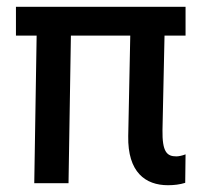

<svg xmlns="http://www.w3.org/2000/svg" viewBox="-20 -540 595 566"><path d="M475 6C493 6 510 4 526 -1L527 -85C517 -81 506 -79 500 -79C472 -79 458 -92 459 -157L465 -435H527V-520H27V-435H88L81 0H182L189 -435H364L358 -139C356 -32 409 6 475 6Z"/></svg>

Font: Fixel Text 20240404 Medium
Style: Italic
Weight: 500
Width: 4
Italic angle: -10°
Designer: AlfaBravo + MacPaw
Foundry: Kyrylo Tkachov, Marchela Mozhyna, Serhii Makarenko, Maria Weinstein, Zakhar Kryvoshyya
Version: Version 1.211;Glyphs 3.2 (3225)